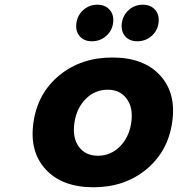

<svg xmlns="http://www.w3.org/2000/svg" viewBox="-20 -789 755 815"><path d="M122.1 -270Q140.1 -394 232.2 -469.5Q324.2 -544.9 457 -544.9Q589.4 -544.9 659.2 -469.5Q729 -394 710.9 -270Q692.9 -145.5 600.8 -69.8Q508.8 5.9 377 5.9Q244.1 5.9 174.1 -69.8Q104 -145.5 122.1 -270ZM295.9 -268.1Q286.6 -205.1 314.5 -166.5Q342.3 -127.9 396 -127.9Q449.2 -127.9 488.5 -166.7Q527.8 -205.6 537.1 -268.1Q546.4 -330.1 518.3 -369.1Q490.2 -408.2 437 -408.2Q383.3 -408.2 344.2 -369.4Q305.2 -330.6 295.9 -268.1ZM304.2 -690.9Q309.1 -725.1 334.2 -747.1Q359.4 -769 393.1 -769Q426.8 -769 445.8 -747.1Q464.8 -725.1 460 -690.9Q455.6 -657.7 429.9 -635.7Q404.3 -613.8 370.1 -613.8Q336.4 -613.8 318.1 -635.5Q299.8 -657.2 304.2 -690.9ZM497.1 -690.9Q502 -725.1 527.1 -747.1Q552.2 -769 585.9 -769Q619.6 -769 638.7 -747.1Q657.7 -725.1 652.8 -690.9Q648.4 -657.7 622.8 -635.7Q597.2 -613.8 563 -613.8Q529.3 -613.8 511 -635.5Q492.7 -657.2 497.1 -690.9Z"/></svg>

Font: Trueno
Style: Bold Italic
Weight: 700
Designer: Julieta Ulanovsky
Foundry: Julieta Ulanovsky
Version: Version 3.001b | FøM Fix